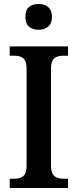

<svg xmlns="http://www.w3.org/2000/svg" viewBox="-20 -948 391 968"><path d="M29 -47H55Q83 -47 98.5 -61Q114 -75 114 -112V-600Q114 -639 98.5 -653Q83 -667 55 -667H29V-714H323V-667H297Q268 -667 252.5 -653Q237 -639 237 -600V-113Q237 -76 253 -61.5Q269 -47 297 -47H323V0H29ZM108 -863Q108 -897 126 -912.5Q144 -928 175 -928Q204 -928 223 -912Q242 -896 242 -863Q242 -830 223 -814Q204 -798 175 -798Q144 -798 126 -814Q108 -830 108 -863Z"/></svg>

Font: Noto Serif NarrowSemiBold
Style: Regular
Weight: 600
Width: 4
Designer: Monotype Design Team
Foundry: Monotype Imaging Inc.
Version: Version 1.001